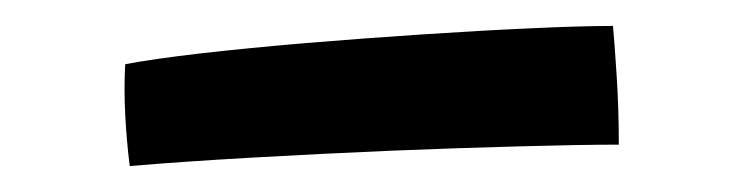

<svg xmlns="http://www.w3.org/2000/svg" viewBox="-20 -716 580 148"><path d="M457 -604.5Q427.5 -604.5 381 -603.2Q334.5 -602 280.8 -599.8Q227 -597.5 174.2 -594.5Q121.5 -591.5 80 -588Q77.5 -608 76.5 -628Q75.5 -648 76.5 -666.5Q97.5 -670.5 134.2 -674.8Q171 -679 215.8 -682.8Q260.5 -686.5 305.8 -689.5Q351 -692.5 389.5 -694.2Q428 -696 452.5 -696Q453.5 -686 455.2 -659.8Q457 -633.5 457 -604.5Z"/></svg>

Font: Grandstander SemiBold
Style: Regular
Weight: 600
Designer: Tyler Finck
Foundry: Etcetera Type Co
Version: Version 1.200; ttfautohint (v1.8.3)